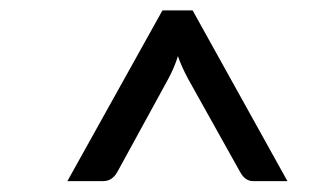

<svg xmlns="http://www.w3.org/2000/svg" viewBox="-20 -736 620 363"><path d="M458.5 -393.6Q443.4 -393.6 434.1 -410.6L335.9 -586.4Q322.8 -610.8 316.4 -629.9Q309.6 -607.9 297.9 -586.4L201.7 -410.6Q191.9 -393.6 175.3 -393.6H107.4L287.1 -716.3H344.2L523.4 -393.6Z"/></svg>

Font: Lato-Italic
Style: Italic
Weight: 400
Italic angle: -7°
Designer: Lukasz Dziedzic
Foundry: tyPoland Lukasz Dziedzic
Version: Version 1.104; Western+Polish opensource